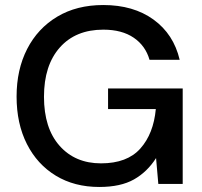

<svg xmlns="http://www.w3.org/2000/svg" viewBox="-20 -732 805 764"><path d="M375 12Q276 12 202 -33Q128 -78 87 -159Q46 -240 46 -348Q46 -455 88 -537Q130 -619 207.5 -665.5Q285 -712 391 -712Q511 -712 591 -654Q671 -596 695 -494H575Q559 -550 512 -582Q465 -614 391 -614Q281 -614 218 -543Q155 -472 155 -347Q155 -222 217 -152Q279 -82 382 -82Q486 -82 538.5 -141Q591 -200 600 -298H410V-380H707V0H610L601 -103Q566 -48 513 -18Q460 12 375 12Z"/></svg>

Font: Ultramarine Medium
Style: Regular
Weight: 500
Designer: Colophon Foundry, Jonny Pinhorn
Foundry: Colophon Foundry
Version: Version 1.200; ttfautohint (v1.8.3)